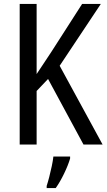

<svg xmlns="http://www.w3.org/2000/svg" viewBox="-20 -734 541 975"><path d="M501 0H404L224 -333L166 -272V0H80V-714H166V-358Q179 -378 198 -406Q217 -434 241 -471L397 -714H492L283 -400ZM336 71Q326 105 305.5 147.5Q285 190 263 221H217V210Q223 192 230 165Q237 138 243 109.5Q249 81 251 61H336Z"/></svg>

Font: Noto Sans Bengali UI Condensed
Style: Regular
Weight: 400
Width: 3
Designer: Jelle Bosma - Monotype Design Team
Foundry: Monotype Imaging Inc.
Version: Version 2.003; ttfautohint (v1.8.4.7-5d5b)